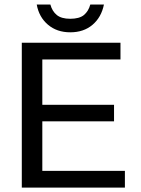

<svg xmlns="http://www.w3.org/2000/svg" viewBox="-20 -853 640 873"><path d="M79.1 0V-658.7H527.8V-582.5H172.4V-376.5H498.5V-301.3H172.4V-76.2H547.9V0ZM299.3 -706.1Q238.8 -706.1 198 -740.7Q157.2 -775.4 147 -832.5H209Q217.3 -801.8 238.3 -784.7Q259.3 -767.6 299.3 -767.6Q340.8 -767.6 361.6 -784.7Q382.3 -801.8 390.6 -832.5H452.6Q440.9 -774.4 400.6 -740.2Q360.4 -706.1 299.3 -706.1Z"/></svg>

Font: Liberation Mono
Style: Regular
Weight: 400
Monospace: yes
Designer: Steve Matteson
Foundry: Ascender Corporation
Version: Version 2.1.5